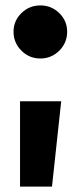

<svg xmlns="http://www.w3.org/2000/svg" viewBox="-20 -533 298 709"><path d="M54 -159H206L172 156H54ZM30 -416Q30 -456 59 -484.5Q88 -513 129 -513Q170 -513 199 -484.5Q228 -456 228 -416Q228 -375 199 -346Q170 -317 129 -317Q88 -317 59 -346Q30 -375 30 -416Z"/></svg>

Font: Lineal Heavy
Style: Regular
Weight: 900
Designer: Created by Frank Adebiaye with contributions from Anton Moglia & Ariel Martín Pérez
Created by Frank ADEBIAYE with FontF
Foundry: Velvetyne Type Foundry
Version: Version 2.000